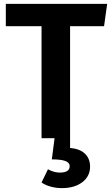

<svg xmlns="http://www.w3.org/2000/svg" viewBox="-20 -712 574 989"><path d="M444 146Q444 196 404 226.5Q364 257 299 257Q268 257 240 249Q212 241 194 228L227 160Q258 177 288 177Q339 177 339 144Q339 126 317 117.5Q295 109 247 109L261 0H194V-577H10V-692H532L516 -577H341V50Q393 55 418.5 80.5Q444 106 444 146Z"/></svg>

Font: Wolseley Sans SemiBold
Style: Regular
Weight: 600
Designer: Carrois Corporate & Edenspiekermann AG
Foundry: Carrois Corporate GbR & Edenspiekermann AG
Version: Version 4.202